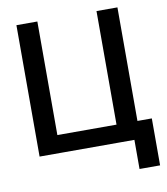

<svg xmlns="http://www.w3.org/2000/svg" viewBox="-94 -801 906 1039"><g transform="rotate(-10 358.5 -281.0)"><path d="M182 -98V0ZM701 160V-98H622V-722H507V-98H182V-722H67V0H507V-98V0H588V160Z"/></g></svg>

Font: Perun Medium
Style: Regular
Weight: 500
Foundry: Copyright (c) Stefan Peev, Context Ltd, 2016
Version: Version 1.089